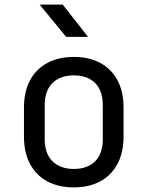

<svg xmlns="http://www.w3.org/2000/svg" viewBox="-20 -805 640 833"><path d="M300 8Q234 8 185.5 -18Q137 -44 110.5 -93.5Q84 -143 84 -212V-338Q84 -408 110.5 -457Q137 -506 185.5 -532Q234 -558 300 -558Q367 -558 415 -532Q463 -506 489.5 -457Q516 -408 516 -338V-212Q516 -143 489.5 -93.5Q463 -44 414.5 -18Q366 8 300 8ZM300 -72Q359 -72 392.5 -105Q426 -138 426 -202V-348Q426 -412 392.5 -445Q359 -478 300 -478Q242 -478 208 -445Q174 -412 174 -348V-202Q174 -138 208 -105Q242 -72 300 -72ZM267 -645 152 -785H252L362 -645Z"/></svg>

Font: Atlassian Mono
Style: Regular
Weight: 400
Monospace: yes
Designer: Philipp Nurullin, Konstantin Bulenkov
Foundry: Modifications by Atlassian Pty Ltd, manufactured by JetBrains
Version: Version 2.304